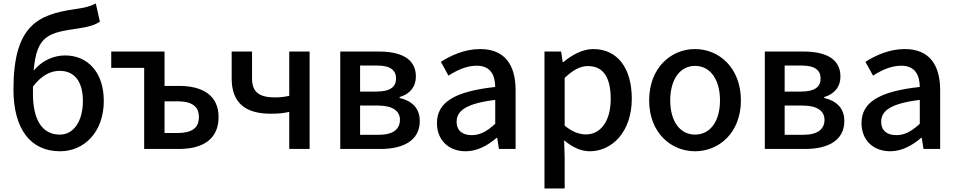

<svg xmlns="http://www.w3.org/2000/svg" viewBox="-20 -841 5404 1084"><path d="M166 -352C216 -418 268 -441 317 -441C401 -441 448 -380 448 -271C448 -157 396 -81 318 -81C219 -81 166 -163 166 -312ZM521 -821C487 -805 464 -798 401 -789C193 -759 56 -696 56 -336C56 -113 152 13 319 13C457 13 566 -97 566 -271C566 -434 474 -528 348 -528C281 -528 216 -498 170 -442C187 -644 255 -656 425 -681C472 -688 515 -698 544 -719Z M794 0H990C1121 0 1214 -52 1214 -180C1214 -305 1121 -356 990 -356H909V-550H608V-458H794ZM909 -90V-269H981C1063 -269 1103 -241 1103 -180C1103 -118 1063 -90 981 -90Z M1613 0H1728V-550H1613V-300C1585 -294 1562 -291 1532 -291C1442 -291 1403 -323 1403 -397V-550H1288V-397C1288 -255 1372 -199 1508 -199C1556 -199 1577 -202 1613 -209Z M1901 0H2129C2256 0 2350 -47 2350 -158C2350 -235 2300 -273 2236 -288V-293C2295 -310 2328 -352 2328 -409C2328 -512 2240 -550 2119 -550H1901ZM2013 -324V-471H2109C2185 -471 2216 -444 2216 -397C2216 -352 2185 -324 2105 -324ZM2013 -80V-245H2115C2197 -245 2238 -214 2238 -165C2238 -112 2200 -80 2119 -80Z M2609 13C2675 13 2734 -20 2784 -63H2787L2797 0H2891V-331C2891 -477 2828 -564 2691 -564C2603 -564 2526 -528 2469 -492L2512 -414C2559 -444 2613 -470 2671 -470C2752 -470 2775 -414 2776 -350C2547 -325 2447 -264 2447 -146C2447 -49 2514 13 2609 13ZM2644 -78C2595 -78 2558 -100 2558 -154C2558 -216 2613 -257 2776 -277V-142C2731 -101 2692 -78 2644 -78Z M3054 223H3168V45L3165 -49C3212 -9 3261 13 3310 13C3434 13 3547 -95 3547 -284C3547 -453 3469 -564 3329 -564C3268 -564 3208 -530 3160 -490H3157L3148 -550H3054ZM3288 -82C3254 -82 3211 -95 3168 -132V-401C3215 -446 3256 -468 3299 -468C3391 -468 3428 -397 3428 -282C3428 -153 3368 -82 3288 -82Z M3904 13C4040 13 4163 -92 4163 -274C4163 -458 4040 -564 3904 -564C3768 -564 3645 -458 3645 -274C3645 -92 3768 13 3904 13ZM3904 -81C3818 -81 3764 -158 3764 -274C3764 -391 3818 -469 3904 -469C3991 -469 4045 -391 4045 -274C4045 -158 3991 -81 3904 -81Z M4298 0H4526C4653 0 4747 -47 4747 -158C4747 -235 4697 -273 4633 -288V-293C4692 -310 4725 -352 4725 -409C4725 -512 4637 -550 4516 -550H4298ZM4410 -324V-471H4506C4582 -471 4613 -444 4613 -397C4613 -352 4582 -324 4502 -324ZM4410 -80V-245H4512C4594 -245 4635 -214 4635 -165C4635 -112 4597 -80 4516 -80Z M5006 13C5072 13 5131 -20 5181 -63H5184L5194 0H5288V-331C5288 -477 5225 -564 5088 -564C5000 -564 4923 -528 4866 -492L4909 -414C4956 -444 5010 -470 5068 -470C5149 -470 5172 -414 5173 -350C4944 -325 4844 -264 4844 -146C4844 -49 4911 13 5006 13ZM5041 -78C4992 -78 4955 -100 4955 -154C4955 -216 5010 -257 5173 -277V-142C5128 -101 5089 -78 5041 -78Z"/></svg>

Font: Noto Sans Japanese Medium
Style: Regular
Weight: 500
Designer: Ryoko NISHIZUKA (kana & ideographs); Paul D. Hunt (Latin, Greek & Cyrillic); Wenlong ZHANG (bopomofo); Sandoll Communica
Foundry: Adobe Systems Incorporated
Version: Version 1.000;PS 1;hotconv 1.0.78;makeotf.lib2.5.61930